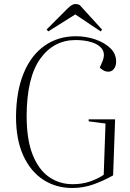

<svg xmlns="http://www.w3.org/2000/svg" viewBox="-20 -925 647 959"><path d="M555 -329 545 -49Q501 -24 449.5 -5Q398 14 341 14Q260 14 196.5 -27Q133 -68 96.5 -147.5Q60 -227 60 -342Q61 -469 98 -559Q135 -649 202.5 -696.5Q270 -744 359 -744Q409 -744 455 -728.5Q501 -713 530.5 -685Q560 -657 560 -617Q560 -595 549 -581Q538 -567 522 -567Q507 -567 496.5 -573.5Q486 -580 478 -587L490 -614Q507 -653 491.5 -677.5Q476 -702 439.5 -713.5Q403 -725 358 -725Q248 -725 181 -631.5Q114 -538 113 -347Q113 -228 143 -152.5Q173 -77 225 -41Q277 -5 343 -5Q391 -5 431 -19Q471 -33 498 -52L507 -308L423 -319V-329ZM490 -777 483 -768 356 -853 221 -768 213 -778 317 -882Q340 -905 356 -905Q368 -905 378 -900Z"/></svg>

Font: Display Extralight
Style: Italic
Weight: 200
Italic angle: -2°
Designer: Latin by Veronika Burian and Jose Scaglione. Greek by Irene Vlachou. Cyrillic by Vera Evstafieva
Foundry: TypeTogether
Version: Version 3.002